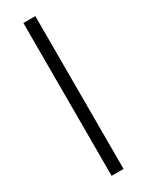

<svg xmlns="http://www.w3.org/2000/svg" viewBox="-200 -783 624 816"><g transform="rotate(-30 112.0 -375.0)"><path d="M141.6 0H83V-750H141.6Z"/></g></svg>

Font: Shabnam Thin FD
Style: Thin-FD
Weight: 100
Foundry: DejaVu fonts team - Redesigned by Saber Rastikerdar - Based on Vazir font
Version: Version 5.0.0